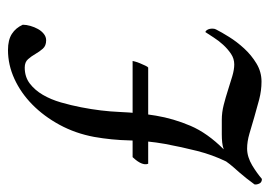

<svg xmlns="http://www.w3.org/2000/svg" viewBox="-122 -564 692 493"><g transform="rotate(-90 224.5 -317.0)"><path d="M343 -643Q305 -643 269 -626.5Q233 -610 203 -580.5Q173 -551 151 -510.5Q129 -470 120 -422Q112 -377 111 -331Q110 -285 102 -240Q94 -197 84 -157.5Q74 -118 57 -83Q50 -73 42.5 -64.5Q35 -56 28 -48Q21 -40 13.5 -30.5Q6 -21 -2 -10Q-3 -5 0 2Q3 9 12 9Q19 3 28 -3.5Q37 -10 47 -16Q57 -22 68 -25.5Q79 -29 90 -29Q108 -29 128.5 -23Q149 -17 171 -10.5Q193 -4 216 2Q239 8 262 8Q287 8 308.5 -5Q330 -18 347 -36.5Q364 -55 376.5 -75Q389 -95 396 -109Q397 -111 397.5 -113Q398 -115 398 -118Q398 -126 395 -131Q392 -136 389 -136Q383 -127 375 -114.5Q367 -102 356.5 -90.5Q346 -79 333.5 -70.5Q321 -62 306 -62Q293 -62 276 -67Q259 -72 240.5 -78Q222 -84 202.5 -89Q183 -94 164 -94Q157 -94 147 -94Q137 -94 126.5 -94Q116 -94 106 -93Q96 -92 88 -89Q130 -131 148.5 -174.5Q167 -218 174.5 -263Q182 -308 184 -356Q186 -404 196 -455Q201 -481 208.5 -507Q216 -533 228 -553.5Q240 -574 257 -587Q274 -600 298 -600Q312 -600 319.5 -591.5Q327 -583 333 -572.5Q339 -562 346.5 -553.5Q354 -545 368 -545Q377 -545 384.5 -551Q392 -557 397 -566Q402 -575 405 -585.5Q408 -596 408 -605Q400 -623 384.5 -633Q369 -643 343 -643ZM68 -323Q65 -320 61 -315Q57 -310 54 -304.5Q51 -299 50 -293.5Q49 -288 51 -283H298Q300 -284 303 -290.5Q306 -297 309 -304Q312 -311 313.5 -317Q315 -323 315 -323Z"/></g></svg>

Font: Vermiglione
Style: Italic
Weight: 400
Italic angle: -11°
Version: Version 1.105